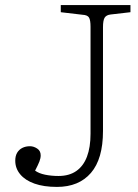

<svg xmlns="http://www.w3.org/2000/svg" viewBox="-20 -721 544 755"><path d="M204 14Q152 14 115.5 1Q79 -12 59.5 -35.5Q40 -59 40 -89Q40 -108 47.5 -120.5Q55 -133 68 -139.5Q81 -146 98 -146Q112 -146 126 -137Q140 -128 140 -110Q140 -99 135 -86Q130 -73 118 -50Q133 -39 157.5 -34Q182 -29 210 -29Q252 -29 280 -48.5Q308 -68 322 -105Q336 -142 336 -195V-616Q336 -642 330 -652Q324 -662 304 -663L219 -673V-701H493V-673L415 -664Q398 -662 391.5 -651.5Q385 -641 385 -614V-206Q385 -96 337.5 -41Q290 14 204 14Z"/></svg>

Font: Literata ExtraLight
Style: Regular
Weight: 250
Designer: Latin by Veronika Burian and Jose Scaglione. Greek by Irene Vlachou. Cyrillic by Vera Evstafieva.
Foundry: TypeTogether
Version: Version 3.103;gftools[0.9.29]